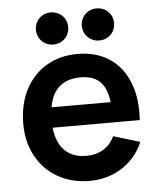

<svg xmlns="http://www.w3.org/2000/svg" viewBox="-54 -796 710 858"><g transform="rotate(-5 301.0 -367.5)"><path d="M40 -264.2Q40 -351.3 73.9 -417.2Q107.8 -483.2 168.8 -519.1Q229.7 -555 308.7 -555Q391.5 -555 450.7 -516Q509.9 -477.1 538.3 -404.9Q566.8 -332.8 560.1 -236.3H440.5V-280.3Q440.2 -339.5 426.6 -376.6Q413.1 -413.7 385.2 -431.7Q357.4 -449.7 313.7 -449.7Q264.8 -449.7 232.2 -429.2Q199.6 -408.8 183.5 -368.9Q167.5 -329 167.5 -270Q167.5 -215.2 183.5 -176.7Q199.6 -138.2 231.3 -118Q263.1 -97.8 308.7 -97.8Q352.7 -97.8 385.1 -117.6Q417.5 -137.4 435 -174.8L554.2 -139Q533.8 -90.9 497.7 -56.2Q461.5 -21.4 414.5 -3.2Q367.4 15 315.3 15Q234.3 15 171.9 -20.3Q109.5 -55.7 74.8 -119.3Q40 -182.9 40 -264.2ZM129.5 -327.5H501.2V-236.3H129.5ZM338.8 -678.3Q338.8 -698.4 348.3 -714.8Q357.8 -731.2 374.2 -740.8Q390.7 -750.3 411.2 -750.3Q431.6 -750.3 448.2 -740.8Q464.8 -731.2 474.2 -714.8Q483.6 -698.4 483.6 -678.3Q483.6 -658.3 474.2 -641.9Q464.8 -625.5 448.2 -616Q431.6 -606.4 411.2 -606.4Q390.7 -606.4 374.2 -616Q357.8 -625.5 348.3 -641.9Q338.8 -658.3 338.8 -678.3ZM132.9 -678.3Q132.9 -698.4 142.5 -714.8Q152 -731.2 168.4 -740.8Q184.8 -750.3 205.3 -750.3Q225.8 -750.3 242.4 -740.8Q259 -731.2 268.4 -714.8Q277.8 -698.4 277.8 -678.3Q277.8 -658.3 268.4 -641.9Q259 -625.5 242.4 -616Q225.8 -606.4 205.3 -606.4Q184.8 -606.4 168.4 -616Q152 -625.5 142.5 -641.9Q132.9 -658.3 132.9 -678.3Z"/></g></svg>

Font: Tap Sans
Style: Regular
Weight: 400
Designer: Tap Payments
Foundry: Tap Payments
Version: Version 1.001;Glyphs 3.1.2 (3151)